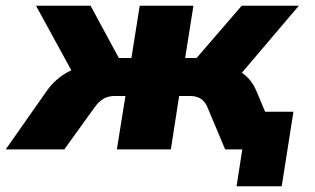

<svg xmlns="http://www.w3.org/2000/svg" viewBox="-64 -523 1101 672"><path d="M764 129 784 0H742L762 -132H963L922 129ZM-44 0 99 -204Q116 -228 137 -246Q158 -264 183 -275.5Q208 -287 236 -290L208 -236L62 -503H253L352 -320H396L425 -503H613L584 -320H624L782 -503H982L755 -236L727 -287Q755 -284 775.5 -272.5Q796 -261 810.5 -243Q825 -225 835 -201L919 0H724L664 -143Q658 -159 649 -168.5Q640 -178 628.5 -182.5Q617 -187 601 -187H563L534 0H345L375 -187H337Q322 -187 309.5 -182.5Q297 -178 286 -168.5Q275 -159 264 -143L161 0Z"/></svg>

Font: Nunito Sans 8pt Black
Style: Italic
Weight: 900
Italic angle: -9°
Version: Version 3.101;gftools[0.9.27]